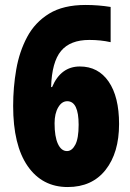

<svg xmlns="http://www.w3.org/2000/svg" viewBox="-20 -744 526 774"><path d="M253 10Q150 10 91.5 -74.5Q33 -159 33 -317Q33 -392 45.5 -464Q58 -536 89.5 -595Q121 -654 178 -689Q235 -724 325 -724Q351 -724 376 -722Q401 -720 426 -716V-574Q386 -583 340 -583Q263 -583 226 -538.5Q189 -494 186 -393H190Q225 -476 302 -476Q376 -476 418 -415Q460 -354 460 -244Q460 -128 405.5 -59Q351 10 253 10ZM250 -135Q270 -135 283.5 -160.5Q297 -186 297 -241Q297 -336 251 -336Q229 -336 214.5 -311Q200 -286 200 -247Q200 -193 213.5 -164Q227 -135 250 -135Z"/></svg>

Font: Noto Sans Gurmukhi UI ExtraCondensed Black
Style: Regular
Weight: 900
Width: 2
Designer: Jelle Bosma - Monotype Design Team
Foundry: Monotype Imaging Inc.
Version: Version 2.004; ttfautohint (v1.8.4.7-5d5b)